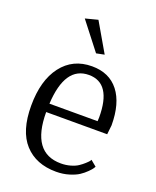

<svg xmlns="http://www.w3.org/2000/svg" viewBox="-137 -805 728 896"><g transform="rotate(20 226.5 -357.0)"><path d="M133 -708 195 -724 278 -581 238 -573ZM242 -467Q124 -467 114 -278H353Q354 -288 354 -297Q354 -467 242 -467ZM388 -99 417 -75Q415 -72 411.5 -66Q408 -60 393.5 -45.5Q379 -31 361.5 -19.5Q344 -8 314.5 1Q285 10 251 10Q151 10 94 -52.5Q37 -115 37 -240Q37 -366 92 -438Q147 -510 242 -510Q328 -510 374.5 -450.5Q421 -391 421 -282L416 -236H113Q113 -34 259 -34Q284 -34 306.5 -40.5Q329 -47 343 -56.5Q357 -66 368 -76Q379 -86 384 -92Z"/></g></svg>

Font: Arsenal
Style: Regular
Weight: 400
Designer: Andrij Shevchenko
Foundry: Stairsfor.com
Version: Version 1.000